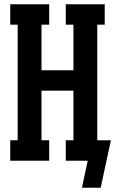

<svg xmlns="http://www.w3.org/2000/svg" viewBox="-20 -755 541 902"><path d="M365 127 392 0H289V-96H325V-329H175V-96H211V0H28V-96H63V-639H28V-735H211V-639H175V-425H325V-639H289V-735H472V-639H437V-96H501L453 127Z"/></svg>

Font: Iosevka Slab
Style: Bold
Weight: 700
Monospace: yes
Designer: Belleve Invis
Foundry: Belleve Invis
Version: Version 11.1.1; ttfautohint (v1.8.3)